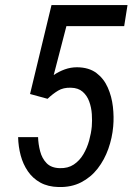

<svg xmlns="http://www.w3.org/2000/svg" viewBox="-20 -731 525 761"><path d="M168.5 -339.4 99.1 -358.4 184.1 -710.9H485.4L472.2 -627.4H243.2L192.9 -433.6Q213.9 -447.8 237.1 -456.1Q260.3 -464.4 285.6 -464.4Q332.5 -463.9 362.1 -441.7Q391.6 -419.4 407.2 -384Q422.9 -348.6 427.5 -307.9Q432.1 -267.1 428.7 -230Q424.8 -184.6 409.4 -141.1Q394 -97.7 367.2 -63Q340.3 -28.3 301.5 -8.3Q262.7 11.7 211.9 10.3Q169.9 9.3 139.9 -7.3Q109.9 -23.9 90.6 -52Q71.3 -80.1 62 -115Q52.7 -149.9 51.8 -187.5H130.9Q131.8 -159.2 139.2 -131.1Q146.5 -103 164.8 -84.2Q183.1 -65.4 216.8 -64.5Q249.5 -63.5 272.5 -78.9Q295.4 -94.2 310.3 -119.4Q325.2 -144.5 333.3 -173.8Q341.3 -203.1 343.8 -229.5Q345.7 -252 344 -278.3Q342.3 -304.7 333.7 -328.4Q325.2 -352.1 307.6 -367.4Q290 -382.8 260.7 -383.3Q231 -384.3 210 -371.6Q189 -358.9 168.5 -339.4Z"/></svg>

Font: Roboto Condensed
Style: Italic
Weight: 400
Italic angle: -12°
Designer: Christian Robertson
Foundry: Google
Version: Version 3.0